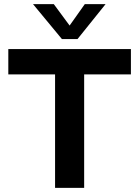

<svg xmlns="http://www.w3.org/2000/svg" viewBox="-20 -904 670 924"><path d="M610 -668V-546H385V0H245V-546H20V-668ZM278 -716 139 -884H239L315 -781L388 -884H488L353 -716Z"/></svg>

Font: Madhuban SemiBold
Style: Regular
Weight: 600
Designer: jaikishan Patel
Foundry: MagicType
Version: Version 1.000